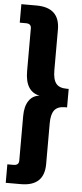

<svg xmlns="http://www.w3.org/2000/svg" viewBox="-62 -821 435 1014"><g transform="rotate(5 155.0 -314.5)"><path d="M70 -439V-665Q70 -690 42 -690H9V-788H89Q213 -788 213 -671V-456Q213 -407 230 -385.5Q247 -364 286 -364H297V-266H286Q247 -266 230 -244Q213 -222 213 -175V42Q213 159 89 159H9V61H42Q70 61 70 36V-200Q70 -252 90.5 -282Q111 -312 147 -315Q70 -330 70 -439Z"/></g></svg>

Font: Teko SemiBold
Style: Regular
Weight: 600
Designer: Manushi Parikh, Jonny Pinhorn
Foundry: Indian Type Foundry
Version: Version 1.106;PS 1.0;hotconv 1.0.78;makeotf.lib2.5.61930; tt